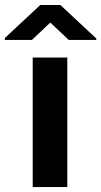

<svg xmlns="http://www.w3.org/2000/svg" viewBox="-68 -763 413 783"><path d="M0 0ZM206.5 0H65.4V-528.3H206.5ZM324.7 -606V-600.1H212.4L137.2 -670.9L62 -600.1H-48.3V-607.9L96.2 -742.7H178.2Z"/></svg>

Font: Roboto
Style: Bold
Weight: 700
Designer: Google
Version: Version 2.134; 2016; ttfautohint (v1.6)